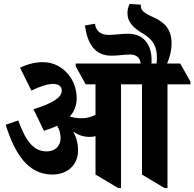

<svg xmlns="http://www.w3.org/2000/svg" viewBox="-20 -950 991 979"><path d="M247 -60C324 -60 378 -109 378 -183C378 -219 370 -249 353 -279C378 -262 405 -252 436 -252C447 -252 458 -253 467 -256V-60L583 9H597V-520H704V-60L819 9H834V-520H951V-534L899 -626H832C847 -662 855 -695 855 -727C855 -801 818 -837 766 -860C727 -878 698 -892 698 -918C698 -921 698 -923 699 -926L641 -930C633 -913 630 -900 630 -881C630 -837 662 -806 709 -779C759 -748 780 -715 780 -657C780 -647 780 -637 778 -626H752C753 -632 753 -638 753 -642C753 -720 716 -778 632 -778C602 -778 564 -772 535 -772C495 -772 470 -789 464 -829L413 -820C426 -726 464 -666 548 -666C581 -666 616 -672 644 -672C679 -672 695 -652 697 -626H366V-612L417 -520H467V-365C449 -355 425 -347 395 -347C375 -347 355 -350 336 -356C359 -382 371 -413 371 -450C371 -492 357 -534 332 -566C301 -606 256 -633 198 -633C159 -633 121 -623 82 -605L140 -488C181 -508 221 -522 251 -522C280 -522 295 -509 295 -488C295 -450 242 -422 151 -393L204 -283C229 -291 251 -299 271 -309C283 -290 289 -269 289 -246C289 -206 261 -178 218 -178C151 -178 111 -231 73 -336L9 -314C54 -171 120 -60 247 -60Z"/></svg>

Font: Noto Serif Devanagari Condensed ExtraBold
Style: Regular
Weight: 800
Width: 3
Designer: Universal Thirst, Indian Type Foundry and the Monotype Design Team
Foundry: Monotype Imaging Inc.
Version: Version 2.004